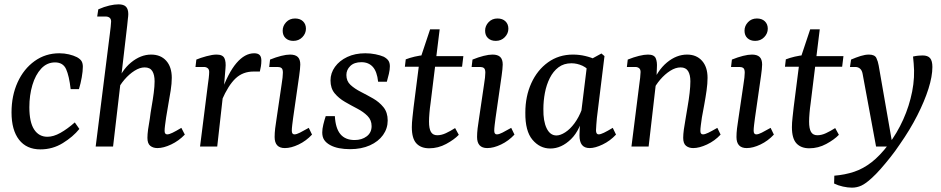

<svg xmlns="http://www.w3.org/2000/svg" viewBox="-20 -674 4329 883"><path d="M166 13Q102 13 67.5 -31.5Q33 -76 33 -157Q33 -234 61 -295.5Q89 -357 139 -393Q189 -429 253 -429Q276 -429 297 -424Q318 -419 334 -411Q350 -402 355.5 -392Q361 -382 361 -367Q361 -347 356 -318.5Q351 -290 343 -264H305Q298 -325 284 -356Q270 -387 233 -387Q196 -387 169.5 -358.5Q143 -330 129 -283Q115 -236 115 -181Q115 -112 137 -78.5Q159 -45 198 -45Q226 -45 258 -63Q290 -81 324 -111L345 -81Q316 -45 269 -16Q222 13 166 13Z M704 7Q684 7 671 -3.5Q658 -14 658 -40Q658 -56 661 -78.5Q664 -101 669 -128Q672 -154 677.5 -185Q683 -216 687 -246.5Q691 -277 691 -300Q691 -330 680.5 -347Q670 -364 645 -364Q623 -364 598.5 -348.5Q574 -333 552.5 -308Q531 -283 518 -255L513 -281Q538 -350 582.5 -386.5Q627 -423 675 -423Q719 -423 744.5 -394.5Q770 -366 770 -316Q770 -290 765 -258Q760 -226 754 -193.5Q748 -161 744 -134Q741 -113 739 -97.5Q737 -82 737 -72Q737 -56 749 -56Q758 -56 773.5 -63.5Q789 -71 814 -86L830 -55Q802 -26 767 -9.5Q732 7 704 7ZM420 0 485 -517Q487 -533 489 -550Q491 -567 491 -575Q491 -587 484 -592.5Q477 -598 466 -598H427L432 -631Q459 -643 483 -648.5Q507 -654 525 -654Q549 -654 559.5 -643Q570 -632 570 -609Q570 -601 568 -586.5Q566 -572 565 -557L500 0Z M900 0 936 -285Q938 -297 940 -315Q942 -333 942 -343Q942 -355 935 -360.5Q928 -366 918 -366H879L883 -400Q902 -408 929.5 -415.5Q957 -423 976 -423Q1004 -423 1012 -406.5Q1020 -390 1017 -360L1010 -276L979 0ZM996 -246Q1029 -339 1067.5 -384Q1106 -429 1149 -429Q1166 -429 1174 -421Q1182 -413 1182 -395Q1182 -382 1180 -369.5Q1178 -357 1175 -345H1146Q1097 -345 1063.5 -313.5Q1030 -282 1000 -213Z M1290 7Q1243 7 1243 -44Q1243 -62 1245.5 -83.5Q1248 -105 1252 -129L1275 -285Q1278 -303 1279.5 -317Q1281 -331 1281 -340Q1281 -356 1274.5 -361Q1268 -366 1257 -366H1218L1222 -400Q1249 -411 1273 -417Q1297 -423 1314 -423Q1338 -423 1349.5 -412Q1361 -401 1361 -377Q1361 -368 1359.5 -354.5Q1358 -341 1356 -326L1328 -131Q1326 -116 1324 -99.5Q1322 -83 1322 -73Q1322 -56 1334 -56Q1344 -56 1359.5 -64Q1375 -72 1400 -86L1415 -55Q1388 -26 1353.5 -9.5Q1319 7 1290 7ZM1329 -486Q1307 -486 1293.5 -498.5Q1280 -511 1280 -533Q1280 -555 1296 -572Q1312 -589 1337 -589Q1360 -589 1373.5 -576Q1387 -563 1387 -542Q1387 -520 1370.5 -503Q1354 -486 1329 -486Z M1590 12Q1563 12 1539.5 7.5Q1516 3 1498 -7Q1480 -17 1471 -30.5Q1462 -44 1462 -65Q1462 -81 1467 -101.5Q1472 -122 1478 -140H1520Q1523 -84 1545.5 -57Q1568 -30 1611 -30Q1644 -30 1666.5 -47Q1689 -64 1689 -94Q1689 -122 1670 -141Q1651 -160 1623 -174.5Q1595 -189 1566.5 -205.5Q1538 -222 1519 -245Q1500 -268 1500 -304Q1500 -338 1520.5 -366.5Q1541 -395 1577 -412Q1613 -429 1660 -429Q1684 -429 1706.5 -424.5Q1729 -420 1745 -413Q1761 -404 1767 -394Q1773 -384 1773 -369Q1773 -354 1768.5 -334.5Q1764 -315 1759 -298H1719Q1714 -345 1694.5 -366.5Q1675 -388 1642 -388Q1609 -388 1591 -370.5Q1573 -353 1573 -329Q1573 -301 1592 -283.5Q1611 -266 1639.5 -251.5Q1668 -237 1696 -221Q1724 -205 1743.5 -181Q1763 -157 1763 -120Q1763 -83 1741.5 -53Q1720 -23 1681 -5.5Q1642 12 1590 12Z M1954 8Q1916 8 1895 -14.5Q1874 -37 1874 -89Q1874 -109 1877 -135Q1880 -161 1882 -180L1909 -392L1958 -539H2002L1960 -198Q1957 -178 1955 -154.5Q1953 -131 1953 -115Q1953 -82 1962 -67Q1971 -52 1991 -52Q2010 -52 2030.5 -61.5Q2051 -71 2073 -85L2090 -54Q2069 -32 2032 -12Q1995 8 1954 8ZM1842 -367 1846 -401Q1864 -408 1887 -413.5Q1910 -419 1935 -421L1963 -416H2111L2105 -367Z M2221 7Q2174 7 2174 -44Q2174 -62 2176.5 -83.5Q2179 -105 2183 -129L2206 -285Q2209 -303 2210.5 -317Q2212 -331 2212 -340Q2212 -356 2205.5 -361Q2199 -366 2188 -366H2149L2153 -400Q2180 -411 2204 -417Q2228 -423 2245 -423Q2269 -423 2280.5 -412Q2292 -401 2292 -377Q2292 -368 2290.5 -354.5Q2289 -341 2287 -326L2259 -131Q2257 -116 2255 -99.5Q2253 -83 2253 -73Q2253 -56 2265 -56Q2275 -56 2290.5 -64Q2306 -72 2331 -86L2346 -55Q2319 -26 2284.5 -9.5Q2250 7 2221 7ZM2260 -486Q2238 -486 2224.5 -498.5Q2211 -511 2211 -533Q2211 -555 2227 -572Q2243 -589 2268 -589Q2291 -589 2304.5 -576Q2318 -563 2318 -542Q2318 -520 2301.5 -503Q2285 -486 2260 -486Z M2511 9Q2463 9 2429 -31Q2395 -71 2396 -156Q2396 -231 2423.5 -291.5Q2451 -352 2500.5 -387.5Q2550 -423 2615 -423Q2644 -423 2671.5 -416.5Q2699 -410 2722 -399L2702 -332Q2684 -360 2659 -371.5Q2634 -383 2608 -383Q2573 -383 2548.5 -364.5Q2524 -346 2508.5 -315Q2493 -284 2486 -247Q2479 -210 2479 -173Q2478 -117 2494 -84Q2510 -51 2539 -51Q2557 -51 2579.5 -65.5Q2602 -80 2622 -107Q2642 -134 2656 -171L2668 -164Q2650 -77 2606 -34Q2562 9 2511 9ZM2692 7Q2668 7 2656.5 -7.5Q2645 -22 2645 -52Q2645 -63 2646 -80.5Q2647 -98 2649 -125L2682 -393L2746 -428L2760 -416L2725 -131Q2724 -118 2722.5 -101Q2721 -84 2721 -75Q2721 -56 2733 -56Q2742 -56 2757.5 -63.5Q2773 -71 2798 -86L2813 -55Q2786 -26 2751.5 -9.5Q2717 7 2692 7Z M3168 7Q3148 7 3135 -3.5Q3122 -14 3122 -40Q3122 -56 3125 -78.5Q3128 -101 3133 -128Q3137 -154 3142.5 -185Q3148 -216 3151.5 -246.5Q3155 -277 3155 -300Q3155 -330 3144.5 -347Q3134 -364 3110 -364Q3087 -364 3062.5 -348.5Q3038 -333 3016.5 -308Q2995 -283 2982 -255L2977 -281Q3003 -350 3047 -386.5Q3091 -423 3140 -423Q3183 -423 3208.5 -394.5Q3234 -366 3234 -316Q3234 -290 3229.5 -258Q3225 -226 3219 -193.5Q3213 -161 3208 -134Q3205 -113 3203 -97.5Q3201 -82 3201 -72Q3201 -56 3213 -56Q3222 -56 3237.5 -63.5Q3253 -71 3279 -86L3294 -55Q3267 -26 3231.5 -9.5Q3196 7 3168 7ZM2884 0 2920 -285Q2922 -297 2924 -316Q2926 -335 2926 -343Q2926 -355 2919 -360.5Q2912 -366 2902 -366H2863L2867 -400Q2894 -411 2918.5 -417Q2943 -423 2960 -423Q2988 -423 2995.5 -406.5Q3003 -390 3001 -362L2999 -312L2963 0Z M3414 7Q3367 7 3367 -44Q3367 -62 3369.5 -83.5Q3372 -105 3376 -129L3399 -285Q3402 -303 3403.5 -317Q3405 -331 3405 -340Q3405 -356 3398.5 -361Q3392 -366 3381 -366H3342L3346 -400Q3373 -411 3397 -417Q3421 -423 3438 -423Q3462 -423 3473.5 -412Q3485 -401 3485 -377Q3485 -368 3483.5 -354.5Q3482 -341 3480 -326L3452 -131Q3450 -116 3448 -99.5Q3446 -83 3446 -73Q3446 -56 3458 -56Q3468 -56 3483.5 -64Q3499 -72 3524 -86L3539 -55Q3512 -26 3477.5 -9.5Q3443 7 3414 7ZM3453 -486Q3431 -486 3417.5 -498.5Q3404 -511 3404 -533Q3404 -555 3420 -572Q3436 -589 3461 -589Q3484 -589 3497.5 -576Q3511 -563 3511 -542Q3511 -520 3494.5 -503Q3478 -486 3453 -486Z M3702 8Q3664 8 3643 -14.5Q3622 -37 3622 -89Q3622 -109 3625 -135Q3628 -161 3630 -180L3657 -392L3706 -539H3750L3708 -198Q3705 -178 3703 -154.5Q3701 -131 3701 -115Q3701 -82 3710 -67Q3719 -52 3739 -52Q3758 -52 3778.5 -61.5Q3799 -71 3821 -85L3838 -54Q3817 -32 3780 -12Q3743 8 3702 8ZM3590 -367 3594 -401Q3612 -408 3635 -413.5Q3658 -419 3683 -421L3711 -416H3859L3853 -367Z M3898 189Q3879 189 3856.5 184Q3834 179 3816 170L3817 134Q3866 130 3908 116Q3950 102 3988.5 72Q4027 42 4065 -8Q4106 -62 4134 -124.5Q4162 -187 4175 -253Q4188 -319 4182 -382L4179 -414Q4192 -417 4203.5 -418Q4215 -419 4223 -419Q4247 -419 4257.5 -406.5Q4268 -394 4268 -366Q4268 -323 4250 -266Q4232 -209 4198.5 -143Q4165 -77 4118 -10Q4098 20 4075 49Q4052 78 4030 103Q4008 128 3989 145Q3962 170 3941.5 179.5Q3921 189 3898 189ZM4009 0 3947 -335Q3944 -351 3935 -358.5Q3926 -366 3914 -366H3889L3894 -400Q3917 -410 3938 -416.5Q3959 -423 3976 -423Q4003 -423 4010.5 -407Q4018 -391 4021 -373L4086 0Z"/></svg>

Font: Yrsa
Style: Italic
Weight: 400
Italic angle: -7.10001°
Designer: Anna Giedrys (Yrsa+Rasa design), David Brezina (Yrsa art-direction, Rasa art-direction, design)
Foundry: Rosetta Type Foundry
Version: Version 2.004